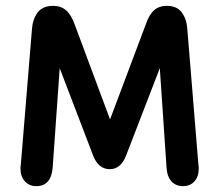

<svg xmlns="http://www.w3.org/2000/svg" viewBox="-20 -626 750 656"><path d="M184 -393 298 -95Q316 -48 355 -48Q393 -48 411 -95L526 -393L549 -54Q551 -22 566 -6Q581 10 605 10Q630 10 644.5 -6.5Q659 -23 659 -50Q659 -54 659 -56.5Q659 -59 658 -62L620 -527Q618 -560 601.5 -583Q585 -606 550 -606Q524 -606 507 -591.5Q490 -577 479 -545L356 -218L235 -543Q223 -576 205.5 -591Q188 -606 162 -606Q125 -606 108 -582.5Q91 -559 89 -524L51 -62Q50 -59 50 -56.5Q50 -54 50 -50Q50 -23 65 -6.5Q80 10 104 10Q155 10 160 -54Z"/></svg>

Font: Beiruti
Style: Bold
Weight: 700
Designer: Arlette Boutros
Foundry: Boutros
Version: Version 1.41